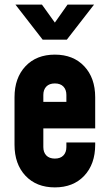

<svg xmlns="http://www.w3.org/2000/svg" viewBox="-20 -800 474 833"><path d="M270 -628H165L47 -780H162L218 -702L273 -780H388ZM393 -243H168V-162Q168 -139 181 -125.5Q194 -112 218 -112Q242 -112 255 -125.5Q268 -139 268 -162V-182H393V-172Q393 -88 345.5 -37.5Q298 13 218 13Q138 13 90.5 -37.5Q43 -88 43 -172V-378Q43 -462 90.5 -512.5Q138 -563 218 -563Q298 -563 345.5 -512.5Q393 -462 393 -378ZM168 -388V-358H268V-388Q268 -411 255 -424.5Q242 -438 218 -438Q194 -438 181 -424.5Q168 -411 168 -388Z"/></svg>

Font: Mohave Bold
Style: Regular
Weight: 700
Designer: Gumpita Rahayu
Foundry: Tokotype
Version: Version 2.002;PS 002.002;hotconv 1.0.88;makeotf.lib2.5.64775